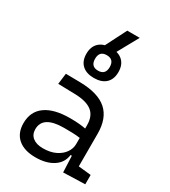

<svg xmlns="http://www.w3.org/2000/svg" viewBox="-224 -1047 1035 1166"><g transform="rotate(30 293.0 -463.5)"><path d="M409.2 4.9 404.3 -109.4H395.5Q388.2 -52.2 339.8 -21.2Q291.5 9.8 217.3 9.8Q137.7 9.8 94.2 -27.8Q50.8 -65.4 50.8 -134.3Q50.8 -216.3 110.4 -259Q169.9 -301.8 281.7 -301.8Q345.7 -301.8 391.6 -293V-315.9Q391.6 -381.3 352.1 -411.6Q312.5 -441.9 231 -443.4L114.3 -446.3L124 -522.5L224.6 -521Q352.1 -519 412.6 -465.3Q473.1 -411.6 473.1 -303.7V-74.7L561.5 -65.4V0ZM391.6 -227.1Q364.7 -231 336.2 -231.7Q307.6 -232.4 279.3 -232.4Q131.3 -232.4 131.3 -138.7Q131.3 -101.6 157 -81.1Q182.6 -60.5 228.5 -60.5Q279.8 -60.5 316.2 -78.1Q352.5 -95.7 372.1 -124Q391.6 -152.3 391.6 -184.1ZM283.2 -585Q230 -585 200.4 -612.5Q170.9 -640.1 170.9 -690.4Q170.9 -740.7 200.4 -768.3Q230 -795.9 283.2 -795.9Q336.9 -795.9 366.2 -768.3Q395.5 -740.7 395.5 -690.4Q395.5 -640.1 366.2 -612.5Q336.9 -585 283.2 -585ZM283.2 -636.2Q334.5 -636.2 334.5 -690.4Q334.5 -744.6 283.2 -744.6Q231.9 -744.6 231.9 -690.4Q231.9 -636.2 283.2 -636.2ZM221.7 -750 315.9 -935.5H403.3L300.8 -750Z"/></g></svg>

Font: Cascadia Code PL SemiLight
Style: Regular
Weight: 350
Monospace: yes
Designer: Aaron Bell
Foundry: Saja Typeworks
Version: Version 2404.023; ttfautohint (v1.8.4)